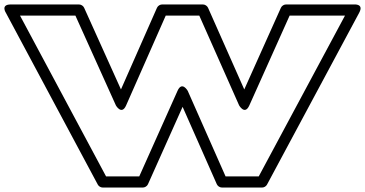

<svg xmlns="http://www.w3.org/2000/svg" viewBox="-78 -815 1635 860"><path d="M545.8 -25H397L11.7 -745H259.8L441.2 -342.7C441.2 -342.7 466.9 -297.6 486.9 -342.9L664.3 -745H814.7L993.1 -342.9C993.1 -342.9 1018.6 -297.6 1038.8 -342.8L1219.2 -745H1467.2L1081 -25H932.3L762.9 -408.1C762.9 -408.1 737.4 -453.4 717.2 -408.2ZM562 25C570.4 25 580.6 19.5 584.8 10.2L739.9 -336.5L893.1 10.1C896.6 17.9 905.8 25 916 25H1096C1104.3 25 1113.6 20.1 1118 11.8L1531 -758.2C1552.8 -798.7 1509 -795 1509 -795H1203C1194.6 -795 1184.4 -789.6 1180.2 -780.2L1016.1 -414.4L853.9 -780.1C850.4 -787.9 841.2 -795 831 -795H648C639.4 -795 629.3 -789.5 625.1 -780.1L463.8 -414.4L298.8 -780.3C295.4 -787.9 286.2 -795 276 -795H-30C-76 -795 -52 -758.2 -52 -758.2L360 11.8C363.9 19.1 372.6 25 382 25Z"/></svg>

Font: Poland Can Into
Style: BigWritingsOLn
Weight: 700
Foundry: Cannot Into Space Fonts
Version: Version 0.92